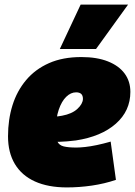

<svg xmlns="http://www.w3.org/2000/svg" viewBox="-20 -808 589 838"><path d="M185 -299Q197 -297 216 -298.5Q235 -300 251 -303Q294 -311 317.5 -332.5Q341 -354 342 -376Q342 -391 334.5 -398Q327 -405 312 -405Q289 -405 269 -385.5Q249 -366 236.5 -329.5Q224 -293 223 -242Q222 -208 230 -191Q238 -174 258 -169Q278 -164 313 -164Q329 -164 352 -166.5Q375 -169 403.5 -175Q432 -181 463 -190L486 -23Q436 -6 381 2Q326 10 272 10Q190 10 132.5 -16Q75 -42 45 -92Q15 -142 15 -213Q15 -286 34.5 -348.5Q54 -411 94 -458.5Q134 -506 194 -532.5Q254 -559 335 -559Q403 -559 451 -540Q499 -521 524 -487Q549 -453 549 -407Q549 -324 485.5 -268Q422 -212 311 -195Q271 -190 237.5 -189Q204 -188 173 -192ZM241 -594 332 -788H539L399 -594Z"/></svg>

Font: Georama ExtraCondensed Thin Black
Style: Italic
Weight: 900
Italic angle: -9°
Version: Version 1.001